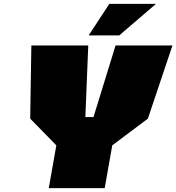

<svg xmlns="http://www.w3.org/2000/svg" viewBox="-20 -972 911 992"><path d="M438 -789 545 -952H786L596 -789ZM232 0 271 -221 136 -359 142 -737H436L421 -367H463L577 -737H871L744 -359L560 -221L521 0Z"/></svg>

Font: Tomorrow ExtraBold
Style: Italic
Weight: 800
Italic angle: -10°
Designer: Tony de Marco, Monica Rizzolli
Foundry: Just in Type
Version: Version 2.002